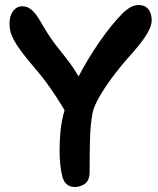

<svg xmlns="http://www.w3.org/2000/svg" viewBox="-20 -733 632 767"><path d="M279 14Q240 14 229 -28Q218 -70 218 -135Q218 -172 222 -212Q226 -252 238 -293Q204 -349 179.5 -383.5Q155 -418 135 -442Q115 -466 95.5 -489Q76 -512 52 -546Q37 -568 27.5 -590Q18 -612 18 -639Q18 -670 32.5 -689Q47 -708 69 -708Q89 -708 106 -694Q123 -680 143 -645Q164 -608 182 -582Q200 -556 218 -534Q236 -512 254.5 -487.5Q273 -463 294 -428Q330 -497 377.5 -566Q425 -635 473 -683Q492 -700 506 -706.5Q520 -713 535 -713Q559 -713 572.5 -696.5Q586 -680 586 -652Q586 -629 568 -599Q550 -569 518 -532Q477 -487 441 -440.5Q405 -394 380.5 -352.5Q356 -311 350 -283Q341 -238 339.5 -176.5Q338 -115 338 -47Q338 -12 319.5 1Q301 14 279 14Z"/></svg>

Font: Shantell Sans Normal
Style: Regular
Weight: 600
Designer: Stephen Nixon, Anya Danilova, Shantell Martin
Foundry: Arrow Type
Version: Version 1.009;[a7da0bfa3]